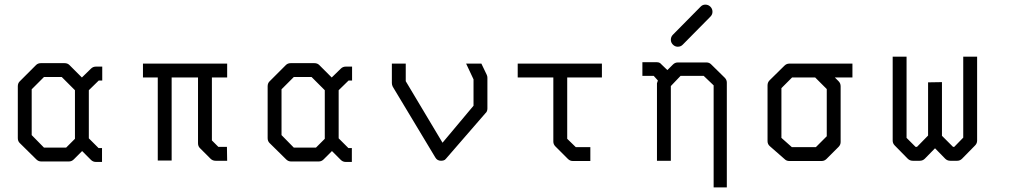

<svg xmlns="http://www.w3.org/2000/svg" viewBox="-20 -745 4360 830"><path d="M364 -147 406 -105H421V-45H394Q382 -45 373 -54L335 -92L299 -56Q290 -47 278 -47H158Q146 -47 137 -56L65 -127Q57 -135 57 -148V-372Q57 -385 65 -393L136 -464Q144 -472 157 -472H259Q272 -472 280 -464L334 -410L373 -448Q382 -457 394 -457H422V-397H407L364 -355ZM304 -145V-355L247 -412H170L117 -359V-161L170 -107H266Z M598 -410V-470H962V-410H896V-138L924 -110H961L962 -50H912Q899 -50 890 -59L844 -105Q836 -113 836 -126V-410H722V-51H662V-410Z M1444 -147 1486 -105H1501V-45H1474Q1462 -45 1453 -54L1415 -92L1379 -56Q1370 -47 1358 -47H1238Q1226 -47 1217 -56L1145 -127Q1137 -135 1137 -148V-372Q1137 -385 1145 -393L1216 -464Q1224 -472 1237 -472H1339Q1352 -472 1360 -464L1414 -410L1453 -448Q1462 -457 1474 -457H1502V-397H1487L1444 -355ZM1384 -145V-355L1327 -412H1250L1197 -359V-161L1250 -107H1346Z M2061 -470 2084 -422Q2087 -416 2087 -409V-276Q2087 -262.5 2078 -255L1908 -59L1903 -54Q1896.5 -50 1887 -50Q1870 -50 1862 -64L1678 -370Q1674 -378 1674 -386V-470H1734V-394L1893 -128L2027 -288V-402L1995 -470Z M2218 -410V-470H2582V-410H2432V-145L2469 -109H2532V-49H2456Q2444 -49 2435 -58L2381 -112Q2372 -121 2372 -133V-410Z M2865 -442 2889 -466Q2898 -475 2910 -475H3034Q3046 -475 3054 -467L3113 -409Q3122 -400 3122 -388V65H3065V-376L3022 -417H2922L2880 -373V-50H2820V-385Q2820 -387 2824 -397L2806 -417H2757V-476H2820Q2832 -476 2839 -467ZM2880 -573Q2880 -586 2889 -595L3008.5 -716Q3017 -725 3029 -725Q3042 -725 3051 -716Q3060 -707 3060 -694Q3060 -682 3051 -673L2931.5 -552Q2923 -543 2910 -543Q2898 -543 2889 -552Q2880 -561 2880 -573Z M3392 -470H3665V-410H3589L3605 -394Q3614 -385 3614 -372V-131Q3614 -119 3605 -110L3553 -58Q3544 -49 3532 -49H3392Q3380 -49 3372 -57L3308 -113Q3298 -121.5 3298 -135V-376Q3298 -389 3307 -398L3371 -461Q3380 -470 3392 -470ZM3504 -410H3404L3358 -364V-149L3403 -109H3507L3554 -156V-360Z M4052 -390V-158L4100 -110H4105L4144 -150V-500H4204V-137Q4204 -125 4195 -116L4139 -59Q4130 -50 4118 -50H4088Q4075 -50 4066 -59L4022 -104L3978 -59Q3969 -50 3956 -50H3926Q3913 -50 3904 -59L3848 -116Q3839 -125 3839 -137V-500H3899V-149L3938 -110H3944L3992 -159V-389Z"/></svg>

Font: 3270 Nerd Font
Style: Regular
Weight: 400
Monospace: yes
Version: Version 3.0.1;Nerd Fonts 3.3.0